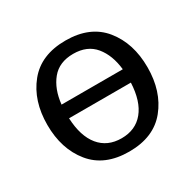

<svg xmlns="http://www.w3.org/2000/svg" viewBox="-122 -653 805 793"><g transform="rotate(-30 280.5 -256.5)"><path d="M41.5 -256.3Q41.5 -371.1 102.3 -446Q163.1 -521 280.3 -521Q397.5 -521 458.3 -446Q519 -371.1 519 -256.3Q519 -141.6 458.3 -66.7Q397.5 8.3 280.3 8.3Q163.1 8.3 102.3 -66.7Q41.5 -141.6 41.5 -256.3ZM132.8 -235.4Q136.7 -148.4 175 -101.8Q213.4 -55.2 280.3 -55.2Q347.2 -55.2 385.5 -101.8Q423.8 -148.4 427.7 -235.4ZM134.3 -299.8H426.3Q418.9 -370.1 383.1 -413.8Q347.2 -457.5 280.3 -457.5Q213.4 -457.5 177.5 -413.8Q141.6 -370.1 134.3 -299.8Z"/></g></svg>

Font: Istok
Style: Regular
Weight: 500
Designer: Andrey V. Panov
Foundry: Andrey V. Panov
Version: Version 1.0.3